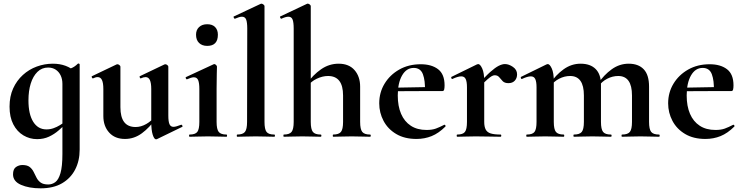

<svg xmlns="http://www.w3.org/2000/svg" viewBox="-20 -745 4046 1046"><path d="M201 281Q138 281 94.5 262Q51 243 51 205Q51 176 67 165Q83 154 102 154Q128 154 141.5 164.5Q155 175 163 191Q171 207 179 223Q187 239 201.5 249.5Q216 260 243 260Q264 260 281.5 247Q299 234 309.5 198Q320 162 320 94V-359Q348 -366 367 -373Q386 -380 404 -398Q406 -400 410 -398.5Q414 -397 414 -394V70Q414 131 389.5 178.5Q365 226 318 253.5Q271 281 201 281ZM182 13Q142 13 107.5 -7.5Q73 -28 52.5 -67.5Q32 -107 32 -164Q32 -220 51.5 -263Q71 -306 104.5 -336.5Q138 -367 180.5 -382.5Q223 -398 268 -398Q306 -398 337 -386.5Q368 -375 393 -352L320 -288Q320 -314 310.5 -334Q301 -354 283.5 -365.5Q266 -377 242 -377Q208 -377 184 -353.5Q160 -330 147.5 -290Q135 -250 135 -198Q135 -123 161 -81.5Q187 -40 233 -40Q253 -40 271.5 -46.5Q290 -53 307 -63.5Q324 -74 337 -84L345 -77Q324 -56 300 -35Q276 -14 247 -0.5Q218 13 182 13Z M661 12Q606 12 574.5 -23Q543 -58 543 -113V-260Q543 -293 535.5 -309Q528 -325 512 -325Q501 -325 487 -318Q483 -317 480.5 -323Q478 -329 481 -330L615 -394Q618 -395 620 -395Q625 -395 630.5 -390.5Q636 -386 636 -382V-161Q636 -107 656.5 -80Q677 -53 719 -53Q748 -53 777 -69.5Q806 -86 823 -111L829 -99Q795 -50 753 -19Q711 12 661 12ZM897 -382V-116Q897 -82 903.5 -68Q910 -54 925 -54Q932 -54 942.5 -57Q953 -60 966 -65Q970 -67 973 -61.5Q976 -56 973 -54L835 13Q833 14 830 14Q820 14 812 -11Q804 -36 804 -82V-260Q804 -293 796.5 -309Q789 -325 773 -325Q762 -325 747 -318Q744 -317 741.5 -323Q739 -329 742 -330L876 -394Q878 -395 881 -395Q886 -395 891.5 -390.5Q897 -386 897 -382Z M1013 0Q1010 0 1010 -6Q1010 -12 1013 -12Q1044 -12 1055 -26.5Q1066 -41 1066 -81V-260Q1066 -293 1059.5 -308.5Q1053 -324 1036 -324Q1029 -324 1019.5 -321Q1010 -318 999 -313Q995 -312 992.5 -318Q990 -324 993 -325L1144 -395Q1146 -396 1147 -396Q1152 -396 1157 -391Q1162 -386 1162 -382Q1162 -370 1161 -342Q1160 -314 1160 -262V-81Q1160 -41 1171.5 -26.5Q1183 -12 1214 -12Q1217 -12 1217 -6Q1217 0 1214 0Q1194 0 1168 -1Q1142 -2 1113 -2Q1085 -2 1059 -1Q1033 0 1013 0ZM1109 -495Q1081 -495 1064.5 -511Q1048 -527 1048 -556Q1048 -582 1064.5 -597.5Q1081 -613 1109 -613Q1137 -613 1152 -597.5Q1167 -582 1167 -556Q1167 -495 1109 -495Z M1272 0Q1270 0 1270 -6Q1270 -12 1272 -12Q1303 -12 1314.5 -26.5Q1326 -41 1326 -81L1327 -589Q1327 -623 1321 -638.5Q1315 -654 1298 -654Q1285 -654 1260 -643Q1257 -642 1254 -648Q1251 -654 1253 -655L1400 -724Q1402 -725 1404 -725Q1409 -725 1415 -720.5Q1421 -716 1421 -712V-81Q1421 -41 1432 -26.5Q1443 -12 1474 -12Q1478 -12 1478 -6Q1478 0 1474 0Q1455 0 1428.5 -1Q1402 -2 1373 -2Q1344 -2 1318 -1Q1292 0 1272 0Z M1526 0Q1524 0 1524 -6Q1524 -12 1526 -12Q1557 -12 1568.5 -26.5Q1580 -41 1580 -81V-589Q1580 -623 1574 -638.5Q1568 -654 1551 -654Q1537 -654 1513 -643Q1510 -642 1507 -648Q1504 -654 1506 -655L1652 -724Q1654 -725 1655 -725Q1656 -725 1657 -725Q1662 -725 1667.5 -720.5Q1673 -716 1673 -712V-81Q1673 -41 1684.5 -26.5Q1696 -12 1727 -12Q1731 -12 1731 -6Q1731 0 1727 0Q1707 0 1681.5 -1Q1656 -2 1627 -2Q1598 -2 1572 -1Q1546 0 1526 0ZM1795 0Q1793 0 1793 -6Q1793 -12 1795 -12Q1826 -12 1837.5 -26.5Q1849 -41 1849 -81V-225Q1849 -331 1767 -331Q1737 -331 1705.5 -316Q1674 -301 1656 -275L1650 -287Q1685 -337 1729 -367.5Q1773 -398 1825 -398Q1881 -398 1911.5 -363Q1942 -328 1942 -273V-81Q1942 -41 1953.5 -26.5Q1965 -12 1996 -12Q2000 -12 2000 -6Q2000 0 1996 0Q1976 0 1950.5 -1Q1925 -2 1896 -2Q1867 -2 1841 -1Q1815 0 1795 0Z M2249 12Q2184 12 2138.5 -15Q2093 -42 2069.5 -86.5Q2046 -131 2046 -182Q2046 -241 2075 -289Q2104 -337 2155 -366Q2206 -395 2272 -395Q2331 -395 2366.5 -368Q2402 -341 2402 -280Q2402 -267 2400 -258Q2398 -249 2391 -249H2295Q2297 -306 2284 -340.5Q2271 -375 2234 -375Q2194 -375 2170.5 -334Q2147 -293 2147 -225Q2147 -167 2165 -125Q2183 -83 2218 -60Q2253 -37 2304 -37Q2334 -37 2354.5 -44.5Q2375 -52 2400 -65Q2402 -67 2405.5 -63Q2409 -59 2407 -56Q2370 -19 2331.5 -3.5Q2293 12 2249 12ZM2112 -248 2111 -267 2330 -271V-249Z M2593 -271 2585 -284Q2624 -329 2651 -353Q2678 -377 2697 -386.5Q2716 -396 2731 -396Q2752 -396 2774.5 -380.5Q2797 -365 2797 -340Q2797 -319 2784.5 -305.5Q2772 -292 2750 -292Q2729 -292 2718.5 -303Q2708 -314 2699.5 -324.5Q2691 -335 2675 -335Q2668 -335 2659.5 -330.5Q2651 -326 2635.5 -312.5Q2620 -299 2593 -271ZM2471 0Q2468 0 2468 -6Q2468 -12 2471 -12Q2502 -12 2513 -26.5Q2524 -41 2524 -81V-269Q2524 -300 2517 -314.5Q2510 -329 2493 -329Q2484 -329 2472 -325.5Q2460 -322 2445 -315Q2441 -313 2439 -319Q2437 -325 2439 -326L2578 -394Q2584 -396 2585 -396Q2596 -396 2607 -372Q2618 -348 2618 -303V-81Q2618 -55 2626 -39.5Q2634 -24 2653.5 -18Q2673 -12 2707 -12Q2711 -12 2711 -6Q2711 0 2707 0Q2680 0 2645.5 -1Q2611 -2 2571 -2Q2543 -2 2517 -1Q2491 0 2471 0Z M3369 0Q3366 0 3366 -6Q3366 -12 3369 -12Q3400 -12 3411.5 -26.5Q3423 -41 3423 -81V-225Q3423 -331 3348 -331Q3317 -331 3288 -316Q3259 -301 3241 -275L3236 -287Q3270 -337 3312.5 -367.5Q3355 -398 3405 -398Q3458 -398 3487 -367.5Q3516 -337 3516 -273V-81Q3516 -41 3527.5 -26.5Q3539 -12 3570 -12Q3574 -12 3574 -6Q3574 0 3570 0Q3550 0 3524 -1Q3498 -2 3469 -2Q3441 -2 3415 -1Q3389 0 3369 0ZM3107 0Q3104 0 3104 -6Q3104 -12 3107 -12Q3138 -12 3149.5 -26.5Q3161 -41 3161 -81V-225Q3161 -331 3086 -331Q3055 -331 3026 -316Q2997 -301 2979 -275L2974 -287Q3008 -337 3050.5 -367.5Q3093 -398 3143 -398Q3196 -398 3225 -369Q3254 -340 3254 -284V-81Q3254 -41 3265.5 -26.5Q3277 -12 3308 -12Q3312 -12 3312 -6Q3312 0 3308 0Q3288 0 3262 -1Q3236 -2 3207 -2Q3179 -2 3153 -1Q3127 0 3107 0ZM2850 0Q2847 0 2847 -6Q2847 -12 2850 -12Q2881 -12 2892 -26.5Q2903 -41 2903 -81V-269Q2903 -300 2896 -314.5Q2889 -329 2872 -329Q2863 -329 2851 -325.5Q2839 -322 2824 -315Q2820 -313 2818 -319Q2816 -325 2818 -326L2957 -394Q2963 -396 2964 -396Q2975 -396 2986 -372Q2997 -348 2997 -303V-81Q2997 -41 3008.5 -26.5Q3020 -12 3051 -12Q3054 -12 3054 -6Q3054 0 3051 0Q3031 0 3005 -1Q2979 -2 2950 -2Q2922 -2 2896 -1Q2870 0 2850 0Z M3823 12Q3758 12 3712.5 -15Q3667 -42 3643.5 -86.5Q3620 -131 3620 -182Q3620 -241 3649 -289Q3678 -337 3729 -366Q3780 -395 3846 -395Q3905 -395 3940.5 -368Q3976 -341 3976 -280Q3976 -267 3974 -258Q3972 -249 3965 -249H3869Q3871 -306 3858 -340.5Q3845 -375 3808 -375Q3768 -375 3744.5 -334Q3721 -293 3721 -225Q3721 -167 3739 -125Q3757 -83 3792 -60Q3827 -37 3878 -37Q3908 -37 3928.5 -44.5Q3949 -52 3974 -65Q3976 -67 3979.5 -63Q3983 -59 3981 -56Q3944 -19 3905.5 -3.5Q3867 12 3823 12ZM3686 -248 3685 -267 3904 -271V-249Z"/></svg>

Font: Cormorant Infant Light
Style: Regular
Weight: 300
Designer: Christian Thalmann (Catharsis Fonts)
Foundry: Catharsis Fonts
Version: Version 4.001